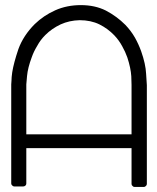

<svg xmlns="http://www.w3.org/2000/svg" viewBox="-20 -739 621 759"><path d="M560.5 -402.3Q560.5 -271.5 560.5 -11.7Q560.5 -6.8 556.6 -3.9Q553.7 0 548.8 0Q536.1 0 511.7 0Q506.8 0 503.9 -3.9Q500 -6.8 500 -11.7Q500 -142.6 500 -403.3Q500 -403.3 500 -403.3Q500 -404.3 499 -437.5Q497.1 -469.7 483.4 -511.7Q475.6 -534.2 462.9 -556.6Q450.2 -580.1 431.6 -599.6Q406.2 -626 373 -642.6Q338.9 -659.2 294.9 -659.2Q253.9 -658.2 219.7 -642.6Q184.6 -626 159.2 -600.6Q139.6 -581.1 127 -557.6Q113.3 -535.2 105.5 -512.7Q89.8 -470.7 86.9 -438.5Q84 -406.2 84 -405.3Q84 -339.8 84 -208Q222.7 -208 500 -208Q500 -190.4 500 -153.3Q361.3 -153.3 84 -153.3Q84 -106.4 84 -13.7Q84 -8.8 81.1 -5.9Q77.1 -2 72.3 -2Q60.5 -2 36.1 -2Q31.2 -2 28.3 -5.9Q24.4 -8.8 24.4 -13.7Q24.4 -144.5 24.4 -405.3Q24.4 -407.2 25.4 -419.9Q25.4 -432.6 28.3 -453.1Q34.2 -490.2 52.7 -544.9Q72.3 -598.6 117.2 -643.6Q152.3 -677.7 198.2 -698.2Q244.1 -718.8 299.8 -718.8Q355.5 -718.8 398.4 -697.3Q441.4 -674.8 475.6 -640.6Q498 -617.2 513.7 -589.8Q528.3 -563.5 538.1 -536.1Q555.7 -486.3 557.6 -447.3Q560.5 -408.2 560.5 -402.3Z"/></svg>

Font: Citrica
Style: Regular
Weight: 400
Designer: Mario Otalvaro
Version: Version 1.0